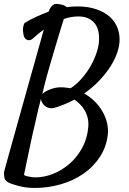

<svg xmlns="http://www.w3.org/2000/svg" viewBox="-25 -768 652 974"><path d="M522.5 -91.8Q516.6 -26.4 483.4 25.4Q450.2 77.1 398.9 112.8Q347.7 148.4 283.2 167Q218.8 185.5 150.4 185.5Q125 185.5 103 182.1Q81.1 178.7 63.5 173.8Q45.9 168.9 33.7 164.6Q21.5 160.2 16.6 157.2Q7.8 152.3 2.4 145Q-2.9 137.7 -3.9 124Q-4.9 116.2 -4.9 111.8Q-4.9 107.4 -3.9 102.5Q-2.9 97.7 -0.5 89.4Q2 81.1 5.9 66.4Q7.8 57.6 21 11.2Q34.2 -35.2 52.7 -102.1Q71.3 -168.9 93.3 -247.1Q115.2 -325.2 135.7 -398.4Q156.2 -471.7 172.9 -530.8Q189.5 -589.8 197.3 -618.2Q183.6 -608.4 170.4 -597.7Q157.2 -586.9 143.6 -574.2Q128.9 -560.5 114.7 -564.9Q100.6 -569.3 94.7 -588.9Q92.8 -598.6 91.8 -609.4Q90.8 -618.2 92.3 -629.4Q93.8 -640.6 99.6 -651.4Q131.8 -670.9 162.6 -684.6Q193.4 -698.2 221.7 -709Q227.5 -725.6 234.9 -734.4Q242.2 -743.2 250 -746.1Q257.8 -749 266.6 -748Q275.4 -747.1 285.2 -745.1Q306.6 -740.2 313.5 -731.4Q327.1 -733.4 339.8 -734.4Q352.5 -735.4 366.2 -735.4Q422.9 -735.4 464.8 -720.7Q506.8 -706.1 533.7 -681.2Q560.5 -656.2 572.3 -623Q584 -589.8 581.1 -552.7Q578.1 -520.5 564 -485.8Q549.8 -451.2 526.4 -417.5Q502.9 -383.8 471.7 -352.1Q440.4 -320.3 402.3 -293.9Q432.6 -276.4 456.1 -252.9Q479.5 -229.5 495.1 -202.1Q510.7 -174.8 517.6 -146.5Q524.4 -118.2 522.5 -91.8ZM199.2 -331.1Q197.3 -321.3 194.8 -311.5Q192.4 -301.8 189.5 -291Q201.2 -303.7 229 -314.5Q256.8 -325.2 282.2 -325.2Q295.9 -325.2 308.6 -323.7Q321.3 -322.3 333 -320.3Q360.4 -337.9 385.7 -365.7Q411.1 -393.6 430.2 -425.3Q449.2 -457 461.4 -490.2Q473.6 -523.4 476.6 -551.8Q482.4 -619.1 453.6 -651.9Q424.8 -684.6 372.1 -684.6Q336.9 -684.6 298.8 -671.9Q291 -646.5 279.3 -608.9Q267.6 -571.3 254.4 -526.4Q241.2 -481.4 226.6 -431.6Q211.9 -381.8 199.2 -331.1ZM182.6 -266.6Q168.9 -213.9 155.3 -152.3Q142.6 -99.6 127.9 -29.8Q113.3 40 96.7 119.1Q102.5 124 112.3 126Q122.1 127.9 131.8 129.9Q142.6 131.8 155.3 131.8Q199.2 131.8 244.6 113.8Q290 95.7 328.1 62.5Q366.2 29.3 392.1 -18.1Q418 -65.4 422.9 -124Q424.8 -150.4 419.4 -171.4Q414.1 -192.4 403.8 -209.5Q393.6 -226.6 380.4 -239.7Q367.2 -252.9 352.5 -262.7Q307.6 -238.3 253.9 -221.7Q236.3 -216.8 223.6 -220.2Q210.9 -223.6 202.1 -231Q193.4 -238.3 188.5 -248Q183.6 -257.8 182.6 -266.6Z"/></svg>

Font: Satisfy
Style: Regular
Weight: 400
Designer: Font Diner, Inc
Foundry: Font Diner, Inc
Version: Version 1.000